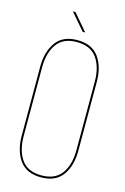

<svg xmlns="http://www.w3.org/2000/svg" viewBox="-127 -896 627 960"><g transform="rotate(15 186.5 -416.5)"><path d="M126 -838H140L213 -752H200ZM186 -705Q262 -705 297.5 -655.5Q333 -606 333 -528V-172Q333 -94 297.5 -44.5Q262 5 186 5Q111 5 75.5 -44.5Q40 -94 40 -172V-528Q40 -606 75.5 -655.5Q111 -705 186 -705ZM50 -528V-172Q50 -97 82.5 -51Q115 -5 186 -5Q257 -5 290 -51Q323 -97 323 -172V-528Q323 -602 290 -648.5Q257 -695 186 -695Q115 -695 82.5 -648.5Q50 -602 50 -528Z"/></g></svg>

Font: Bebas Neue Thin
Style: Regular
Weight: 200
Designer: Ryoichi Tsunekawa
Foundry: Ryoichi Tsunekawa
Version: Version 1.003;PS 001.003;hotconv 1.0.70;makeotf.lib2.5.58329